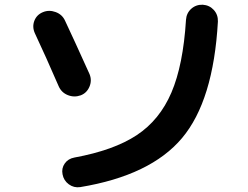

<svg xmlns="http://www.w3.org/2000/svg" viewBox="-20 -763 1040 805"><path d="M830.1 -743.2Q858.4 -741.2 876.5 -721.2Q894.5 -701.2 893.6 -672.9Q875 -340.8 743.2 -184.1Q611.3 -27.3 316.4 21.5Q290 25.4 268.6 9.8Q247.1 -5.9 242.2 -32.2Q237.3 -57.6 251.5 -77.6Q265.6 -97.7 292 -102.5Q457 -132.8 553.2 -196.3Q649.4 -259.8 698.7 -375Q748 -490.2 759.8 -679.7Q761.7 -708 781.7 -726.1Q801.8 -744.1 830.1 -743.2ZM225.6 -402.3Q171.9 -526.4 126 -624Q114.3 -650.4 124 -675.8Q133.8 -701.2 159.7 -711.9Q185.5 -722.7 213.4 -712.4Q241.2 -702.1 252.9 -675.8Q287.1 -603.5 355.5 -452.1Q366.2 -425.8 355 -399.4Q343.8 -373 318.4 -363.3Q291 -353.5 264.2 -364.3Q237.3 -375 225.6 -402.3Z"/></svg>

Font: Rounded-X Mgen+ 1mn bold
Style: Bold
Weight: 700
Designer: [Source Han Sans]
Ryoko NISHIZUKA  (kana & ideographs); Paul D. Hunt (Latin, Greek & Cyrillic); Wenlong ZHANG  (bopomofo
Version: Version 1.059.20150602